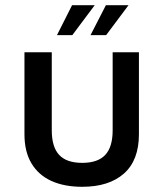

<svg xmlns="http://www.w3.org/2000/svg" viewBox="-20 -703 628 738"><path d="M296 15Q227 15 177.5 -7.5Q128 -30 101 -75Q74 -120 74 -187V-502H179V-202Q179 -138 207.5 -107.5Q236 -77 296 -77Q356 -77 384.5 -107.5Q413 -138 413 -202V-502H514V-187Q514 -87 456.5 -36Q399 15 296 15ZM328 -568 387 -683H474L388 -568ZM199 -568 257 -683H344L258 -568Z"/></svg>

Font: Maven Pro Medium
Style: Regular
Weight: 500
Designer: Joe Prince
Foundry: Joe Prince
Version: Version 2.103